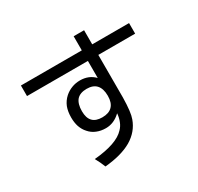

<svg xmlns="http://www.w3.org/2000/svg" viewBox="-182 -1038 1364 1323"><g transform="rotate(-30 500.0 -376.5)"><path d="M554.7 -624Q554.7 -589.8 554.7 -488.3Q532.2 -511.7 503.9 -523.4Q474.6 -535.2 440.4 -535.2Q404.3 -535.2 374 -523.4Q342.8 -511.7 317.4 -489.3Q288.1 -462.9 273.4 -426.8Q259.8 -390.6 259.8 -343.8Q259.8 -302.7 270.5 -270.5Q282.2 -237.3 303.7 -213.9Q327.1 -186.5 359.4 -173.8Q391.6 -160.2 431.6 -160.2Q463.9 -160.2 493.2 -172.9Q522.5 -185.5 548.8 -210.9Q545.9 -175.8 534.2 -147.5Q523.4 -120.1 502.9 -99.6Q471.7 -65.4 410.2 -43.9Q348.6 -22.5 257.8 -14.6Q269.5 6.8 279.3 27.3Q288.1 46.9 295.9 66.4Q427.7 54.7 508.8 7.8Q588.9 -40 618.2 -122.1Q627 -145.5 631.8 -185.5Q636.7 -226.6 637.7 -285.2Q637.7 -398.4 637.7 -624Q710.9 -624 930.7 -624Q930.7 -644.5 930.7 -708Q857.4 -708 637.7 -708Q637.7 -736.3 637.7 -820.3Q617.2 -820.3 554.7 -820.3Q554.7 -792 554.7 -708Q433.6 -708 70.3 -708Q70.3 -686.5 70.3 -624Q191.4 -624 554.7 -624ZM450.2 -461.9Q502 -461.9 527.3 -433.6Q553.7 -404.3 553.7 -347.7Q553.7 -292 526.4 -264.6Q500 -237.3 447.3 -237.3Q395.5 -237.3 371.1 -263.7Q345.7 -290 345.7 -343.8Q345.7 -402.3 371.1 -432.6Q397.5 -461.9 450.2 -461.9Z"/></g></svg>

Font: Aptus Gothic JP
Style: Medium
Weight: 400
Designer: Fuminori Ogawa / Motoya
Version: Version 1